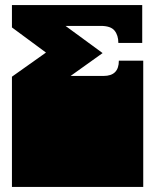

<svg xmlns="http://www.w3.org/2000/svg" viewBox="-20 -736 613 756"><path d="M27 0V-135Q27 -152 27 -156.5Q27 -161 27 -163Q27 -165 27 -171V-172Q27 -179 27 -180.5Q27 -182 27 -187.5Q27 -193 27 -209V-260Q27 -277 27 -281.5Q27 -286 27 -288Q27 -290 27 -296V-297Q27 -304 27 -306Q27 -308 27 -313Q27 -318 27 -334V-434L161 -529L27 -628V-716H540V-567H446Q446 -597 431 -615.5Q416 -634 377 -634H238L384 -527L258 -437H388Q448 -437 448 -497H544V-334Q544 -318 544 -312.5Q544 -307 544 -305.5Q544 -304 544 -297V-296Q544 -290 544 -288Q544 -286 544 -281.5Q544 -277 544 -260V-209Q544 -193 544 -187.5Q544 -182 544 -180.5Q544 -179 544 -172V-171Q544 -165 544 -163Q544 -161 544 -156.5Q544 -152 544 -135V0Z"/></svg>

Font: Danfo
Style: Regular
Weight: 400
Designer: Seyi Olusanya, David Udoh, Eyiyemi Adegbite, Mirko Velimirović
Version: Version 1.000